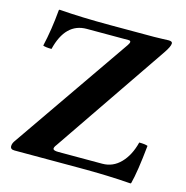

<svg xmlns="http://www.w3.org/2000/svg" viewBox="-99 -747 823 849"><g transform="rotate(15 312.0 -322.5)"><path d="M429.2 -43.9Q478 -43.9 512.9 -80.1Q547.9 -116.2 563 -176.8Q589.8 -176.8 602.1 -171.9Q589.8 -49.8 575.2 4.9Q575.2 7.8 570.8 7.8Q469.7 0 337.9 0H39.1Q20 0 20 -15.1Q20 -26.4 27.8 -38.1L401.9 -579.1Q418 -602.1 399.9 -602.1H209Q111.8 -602.1 81.1 -476.1Q54.2 -476.1 42 -481Q60.1 -559.1 67.9 -649.9Q67.9 -652.8 71.8 -652.8Q172.9 -645 305.2 -645H505.9Q522 -645 544.4 -646Q566.9 -647 571.8 -647Q588.9 -647 588.9 -637.2Q588.9 -623 566.9 -590.8L212.9 -71.8Q201.7 -57.6 204.3 -50.8Q207 -43.9 229 -43.9Z"/></g></svg>

Font: Linux Libertine
Style: Bold
Weight: 700
Designer: Philipp H. Poll
Foundry: Philipp H. Poll
Version: Version 5.0.3